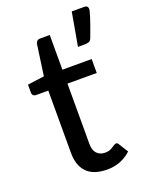

<svg xmlns="http://www.w3.org/2000/svg" viewBox="-141 -811 689 891"><g transform="rotate(-20 203.5 -365.0)"><path d="M99.1 -430.2H39.6Q20 -430.2 20 -450.7V-488.3L102.5 -499.5L124 -652.8Q128.4 -670.4 146 -670.4H193.8V-499H338.4V-430.2H193.8V-130.4Q194.3 -100.1 209 -85Q223.6 -69.8 246.1 -69.3Q268.6 -68.8 281.7 -77.1Q294.9 -85.4 300.3 -88.9Q305.7 -92.3 311.5 -92.3Q317.4 -92.3 322.3 -83.5L350.6 -38.1Q300.8 7.8 232.9 7.8Q165 7.8 131.8 -26.4Q98.6 -60.5 99.1 -124ZM390.1 -738.3Q406.2 -738.3 407.2 -722.7Q408.2 -706.1 365.2 -591.8Q360.4 -580.1 352.5 -577.1Q344.7 -574.2 331.5 -573.7H297.9L327.1 -738.3Z"/></g></svg>

Font: Lato-Medium
Style: Regular
Weight: 500
Designer: Lukasz Dziedzic
Foundry: tyPoland Lukasz Dziedzic
Version: Version 2.006; 2014-01-15